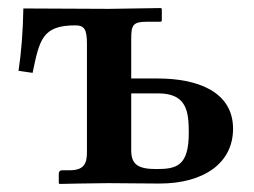

<svg xmlns="http://www.w3.org/2000/svg" viewBox="-20 -456 630 477"><path d="M196 -77C196 -48 187 -33 153 -33H134C129 -33 126 -30 126 -24V-1L128 1C128 1 213 -1 249 -1L376 0C488 0 559 -52 559 -136C559 -230 468 -261 372 -261H306V-359C306 -394 310 -402 346 -402H377C380 -402 382 -402 382 -406V-434L380 -436L251 -434L38 -435C37 -377 33 -326 26 -280L61 -275C78 -357 85 -393 167 -393C189 -393 196 -384 196 -347ZM449 -126C449 -44 419 -36 369 -36C323 -36 306 -47 306 -83V-224H373C444 -224 449 -179 449 -126Z"/></svg>

Font: Libertinus Serif Semibold
Style: Regular
Weight: 600
Designer: Philipp H. Poll, Khaled Hosny
Foundry: Caleb Maclennan
Version: Version 7.050;RELEASE